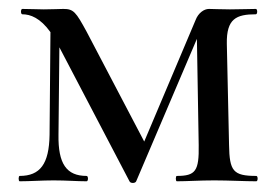

<svg xmlns="http://www.w3.org/2000/svg" viewBox="-20 -406 619 430"><path d="M554 -12C502 -12 494 -23 493 -81L488 -308C487 -364 509 -374 553 -374C557 -374 557 -386 553 -386C535 -386 521 -385 495 -385C473 -385 457 -386 448 -386C437 -386 424 -377 418 -361L303 -89L174 -335C150 -379 145 -386 122 -386C114 -386 96 -385 78 -385C66 -385 46 -386 30 -386C26 -386 26 -374 30 -374C48 -374 70 -366 93 -334L91 -104C90 -39 70 -12 24 -12C21 -12 21 0 24 0C47 0 74 -2 100 -2C129 -2 152 0 174 0C178 0 178 -12 174 -12C129 -12 110 -39 111 -104L113 -300L270 0C272 5 283 5 285 0L421 -319L425 -81C426 -23 418 -12 376 -12C373 -12 373 0 376 0C400 0 426 -2 460 -2C492 -2 528 0 554 0C558 0 558 -12 554 -12Z"/></svg>

Font: Cormorant Infant Book
Style: Regular
Weight: 500
Designer: Christian Thalmann (Catharsis Fonts)
Version: Version 1.000;PS 002.000;hotconv 1.0.88;makeotf.lib2.5.64775